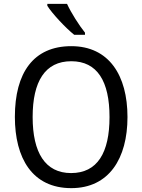

<svg xmlns="http://www.w3.org/2000/svg" viewBox="-20 -964 736 994"><path d="M327 -944H225V-934C249 -895 320 -819 364 -784H420V-795C390 -832 348 -898 327 -944ZM640 -358C640 -574 544 -725 349 -725C153 -725 57 -587 57 -359C57 -145 147 10 349 10C544 10 640 -143 640 -358ZM149 -358C149 -542 213 -647 349 -647C484 -647 547 -543 547 -358C547 -173 484 -68 348 -68C214 -68 149 -174 149 -358Z"/></svg>

Font: Noto Sans Lao Looped SemiCondensed
Style: Regular
Weight: 400
Width: 4
Designer: Mark Frömberg, Ben Mitchell
Foundry: The Fontpad Ltd
Version: Version 1.003